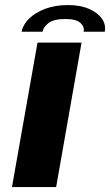

<svg xmlns="http://www.w3.org/2000/svg" viewBox="-20 -758 446 778"><path d="M28.5 0 132 -585.5H310.5L207.5 0ZM255.5 -737.5Q305 -737.5 340.2 -722.2Q375.5 -707 392.8 -682.5Q410 -658 404.5 -629.5H319Q323 -650 305.5 -665.5Q288 -681 245.5 -681Q198.5 -681 177.2 -665.2Q156 -649.5 152.5 -629.5H67.5Q73 -658 97.8 -682.5Q122.5 -707 163 -722.2Q203.5 -737.5 255.5 -737.5Z"/></svg>

Font: Anybody UltraExpanded SemiBold
Style: Italic
Weight: 600
Width: 9
Italic angle: -10°
Designer: Tyler Finck
Foundry: Etcetera Type Company
Version: Version 1.010; ttfautohint (v1.8.3) -l 8 -r 50 -G 200 -x 14 